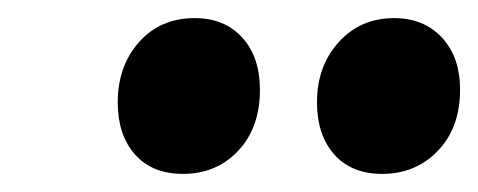

<svg xmlns="http://www.w3.org/2000/svg" viewBox="-20 -806 528 212"><path d="M182 -614Q148 -614 129 -635.5Q110 -657 110 -693Q110 -733 133.5 -759.5Q157 -786 195 -786Q228 -786 247.5 -764.5Q267 -743 267 -707Q267 -665 243 -639.5Q219 -614 182 -614ZM402 -614Q368 -614 349 -635.5Q330 -657 330 -693Q330 -733 354 -759.5Q378 -786 415 -786Q448 -786 468 -764.5Q488 -743 488 -707Q488 -665 463.5 -639.5Q439 -614 402 -614Z"/></svg>

Font: Bitter ExtraBold
Style: Italic
Weight: 800
Italic angle: -9°
Designer: Sol Matas, and Bitter project Authors
Foundry: Sol Matas
Version: Version 2.001